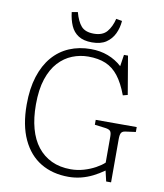

<svg xmlns="http://www.w3.org/2000/svg" viewBox="-98 -986 920 1079"><g transform="rotate(10 362.5 -446.5)"><path d="M366 14Q275 14 207.5 -26.5Q140 -67 102.5 -147.5Q65 -228 65 -346Q65 -437 87 -506Q109 -575 149 -621.5Q189 -668 244.5 -691.5Q300 -715 367 -715Q420 -715 465 -698Q510 -681 545 -649L555 -715H578L615 -497L588 -490Q563 -557 532 -596.5Q501 -636 459.5 -653.5Q418 -671 360 -671Q313 -671 269 -653.5Q225 -636 190.5 -598.5Q156 -561 136 -501Q116 -441 116 -355Q116 -278 132.5 -218Q149 -158 181.5 -116.5Q214 -75 261.5 -52.5Q309 -30 371 -30Q409 -30 445 -40.5Q481 -51 511 -67.5Q541 -84 559 -101V-249Q559 -272 552 -280.5Q545 -289 525 -292L462 -300V-328H696V-300L637 -292Q621 -290 614.5 -280Q608 -270 608 -244V3H580L566 -57Q535 -35 503 -19Q471 -3 436.5 5.5Q402 14 366 14ZM365 -753Q317 -753 287.5 -772Q258 -791 243.5 -824.5Q229 -858 224 -901L258 -907Q272 -855 295 -829Q318 -803 367 -803Q417 -803 441.5 -832Q466 -861 477 -907L511 -901Q508 -861 492 -827.5Q476 -794 445.5 -773.5Q415 -753 365 -753Z"/></g></svg>

Font: Literata ExtraLight
Style: Regular
Weight: 250
Designer: Latin by Veronika Burian and Jose Scaglione. Greek by Irene Vlachou. Cyrillic by Vera Evstafieva.
Foundry: TypeTogether
Version: Version 3.103;gftools[0.9.29]